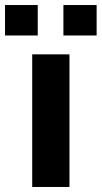

<svg xmlns="http://www.w3.org/2000/svg" viewBox="-62 -743 404 763"><path d="M66 0V-527H214V0ZM-42 -602V-723H88V-602ZM190 -602V-723H322V-602Z"/></svg>

Font: Archivo SemiExpanded
Style: Bold
Weight: 700
Width: 6
Designer: Hector Gatti
Foundry: Omnibus-Type
Version: Version 2.001